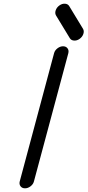

<svg xmlns="http://www.w3.org/2000/svg" viewBox="-20 -1020 474 1040"><path d="M283.4 -936.3Q276.4 -948.2 281.7 -964.1Q287.1 -980 301.8 -990.5Q316.4 -1001 332.2 -999.9Q347.9 -998.8 355 -986.8L429.7 -863.8Q436.8 -851.8 431.4 -835.9Q426 -820.1 411.4 -809.6Q396.7 -799.1 381.1 -800.2Q365.5 -801.3 358.2 -813.2ZM272.9 -731.9Q276.9 -747.3 291.3 -758.3Q305.7 -769.3 321.5 -769.3Q337.4 -769.3 345.7 -758.3Q354 -747.3 350.1 -731.9L163.8 -37.4Q159.9 -22 145.6 -11Q131.3 0 115.5 0Q99.6 0 91.3 -11Q83 -22 86.9 -37.4Z"/></svg>

Font: Tecnico
Style: GruesoInclinado
Weight: 700
Italic angle: -15°
Version: Version 1.3